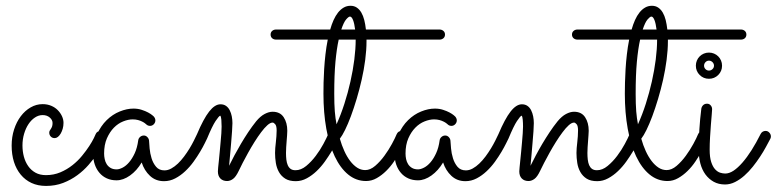

<svg xmlns="http://www.w3.org/2000/svg" viewBox="-20 -606 2634 651"><path d="M337.9 -135.3Q335 -129.9 327.9 -115.7Q320.8 -101.6 308.8 -83.7Q296.9 -65.9 280.3 -46.9Q263.7 -27.8 242.2 -12Q220.7 3.9 194.1 14.2Q167.5 24.4 136.2 24.4Q108.4 24.4 86.9 14.4Q65.4 4.4 50.3 -13.9Q35.2 -32.2 27.3 -57.1Q19.5 -82 19.5 -112.3Q19.5 -141.6 27.8 -167.2Q36.1 -192.9 50.5 -211.9Q64.9 -231 84 -241.9Q103 -252.9 124.5 -252.9Q140.6 -252.9 153.8 -247.3Q167 -241.7 176 -232.4Q185.1 -223.1 190.2 -211.9Q195.3 -200.7 195.3 -189.5Q195.3 -178.7 192.6 -169.4Q189.9 -160.2 185.8 -153.1Q181.6 -146 176.3 -141.8Q170.9 -137.7 165.5 -137.7Q157.2 -137.7 152.1 -143.1Q147 -148.4 147 -156.2Q147 -160.2 148.7 -163.1Q150.4 -166 152.6 -169.2Q154.8 -172.4 156.5 -177Q158.2 -181.6 158.2 -189Q158.2 -199.2 148.7 -207.5Q139.2 -215.8 124.5 -215.8Q110.8 -215.8 98.4 -207.5Q85.9 -199.2 76.7 -185.3Q67.4 -171.4 61.8 -152.6Q56.2 -133.8 56.2 -112.8Q56.2 -92.8 61 -74.7Q65.9 -56.6 75.7 -42.7Q85.4 -28.8 100.3 -20.5Q115.2 -12.2 135.7 -12.2Q162.1 -12.2 184.6 -21.7Q207 -31.2 225.6 -45.9Q244.1 -60.5 258.3 -77.9Q272.5 -95.2 282.5 -110.6Q292.5 -126 298.1 -137.5Q303.7 -148.9 304.7 -151.9Q306.6 -156.7 311.3 -159.4Q315.9 -162.1 321.3 -162.1Q329.6 -162.1 334.7 -156.2Q339.8 -150.4 339.8 -143.1Q339.8 -140.1 337.9 -135.3Z M682.1 -136.2Q680.2 -132.3 674.1 -119.9Q668 -107.4 658.4 -91.3Q648.9 -75.2 636.2 -57.6Q623.5 -40 607.9 -25.4Q592.3 -10.7 574.2 -1.2Q556.2 8.3 536.1 8.3Q507.8 8.3 488.5 -9.8Q469.2 -27.8 460.4 -55.2Q443.8 -27.3 420.9 -11Q397.9 5.4 375 5.4Q356.9 5.4 342.3 -1.2Q327.6 -7.8 317.4 -19.8Q307.1 -31.7 301.5 -47.9Q295.9 -64 295.9 -83Q295.9 -121.1 308.8 -150.1Q321.8 -179.2 341.8 -198.7Q361.8 -218.3 386 -228Q410.2 -237.8 432.6 -237.8Q447.8 -237.8 460.4 -233.6Q473.1 -229.5 482.2 -224.6Q491.2 -219.7 496.1 -215.6Q501 -211.4 501.5 -210.9Q506.8 -204.6 506.8 -197.8Q506.8 -190.4 501.5 -184.8Q496.1 -179.2 488.8 -179.2Q481 -179.2 475.6 -184.6Q474.6 -185.5 471.2 -188.2Q467.8 -190.9 461.9 -193.8Q456.1 -196.8 448 -199Q439.9 -201.2 429.7 -201.2Q414.6 -201.2 397.5 -194.3Q380.4 -187.5 366.2 -173.1Q352.1 -158.7 342.5 -137Q333 -115.2 333 -85.4Q333 -76.2 335 -66.7Q336.9 -57.1 341.8 -49.3Q346.7 -41.5 355 -36.6Q363.3 -31.7 375.5 -31.7Q384.3 -31.7 395.8 -37.6Q407.2 -43.5 417.7 -55.7Q428.2 -67.9 436.8 -86.4Q445.3 -105 448.7 -130.4Q449.7 -137.2 455.1 -141.8Q460.4 -146.5 467.8 -146.5Q474.6 -146.5 479.7 -141.1Q484.9 -135.7 485.4 -128.9Q485.8 -119.6 487.3 -102.8Q488.8 -85.9 493.9 -69.3Q499 -52.7 509.3 -40.5Q519.5 -28.3 537.6 -28.3Q549.3 -28.3 560.8 -34.7Q572.3 -41 583.3 -51.5Q594.2 -62 604.2 -75.4Q614.3 -88.9 622.6 -102.5Q630.9 -116.2 637.2 -128.9Q643.6 -141.6 647.9 -150.9Q650.4 -156.2 655 -159.2Q659.7 -162.1 665 -162.1Q673.3 -162.1 678.5 -156Q683.6 -149.9 683.6 -143.1Q683.6 -139.6 682.1 -136.2Z M756.8 -43.9Q764.6 -60.1 774.9 -79.3Q785.2 -98.6 796.9 -118.4Q808.6 -138.2 821.5 -157.7Q834.5 -177.2 848.6 -194.8Q862.8 -211.9 877.2 -219.5Q891.6 -227.1 904.3 -227.1Q929.7 -227.1 941.9 -208.5Q954.1 -189.9 954.1 -162.6Q954.1 -156.2 953.4 -147.2Q952.6 -138.2 951.9 -127.9Q951.2 -117.7 950.4 -107.2Q949.7 -96.7 949.7 -87.4Q949.7 -75.7 950.9 -64.9Q952.1 -54.2 955.6 -46.1Q959 -38.1 965.3 -33.4Q971.7 -28.8 981.9 -28.8Q1000.5 -28.8 1018.1 -43.2Q1035.6 -57.6 1050.5 -77.4Q1065.4 -97.2 1076.4 -117.7Q1087.4 -138.2 1092.8 -150.9Q1095.2 -156.2 1099.9 -159.2Q1104.5 -162.1 1109.9 -162.1Q1118.2 -162.1 1123.3 -156Q1128.4 -149.9 1128.4 -143.1Q1128.4 -139.6 1127 -136.2Q1125 -132.3 1119.1 -120.1Q1113.3 -107.9 1103.8 -92Q1094.2 -76.2 1081.5 -58.3Q1068.8 -40.5 1053.5 -25.9Q1038.1 -11.2 1020.3 -1.5Q1002.4 8.3 982.9 8.3Q960.9 8.3 947.3 -0.2Q933.6 -8.8 925.8 -22.7Q918 -36.6 915.3 -53.5Q912.6 -70.3 912.6 -87.4Q912.6 -94.7 913.3 -104Q914.1 -113.3 915.3 -123.5Q916.5 -133.8 917.2 -144Q918 -154.3 918 -163.6Q918 -179.2 913.1 -184.8Q908.2 -190.4 904.3 -190.4Q896.5 -190.4 886.5 -181.4Q876.5 -172.4 865.5 -157.7Q854.5 -143.1 843 -124.8Q831.5 -106.4 821.5 -88.4Q811.5 -70.3 803 -54Q794.4 -37.6 789.6 -26.9Q779.8 -6.3 770 0.7Q760.3 7.8 750 7.8Q735.8 7.8 727.3 -0.7Q718.8 -9.3 718.8 -24.9Q718.8 -28.3 719.7 -38.3Q720.7 -48.3 722.2 -62.3Q723.6 -76.2 725.1 -92.3Q726.6 -108.4 728 -124.3Q729.5 -140.1 730.5 -153.8Q731.4 -167.5 731.4 -176.8Q731.4 -189 730.5 -200.2Q729.5 -211.4 726.6 -213.9Q722.2 -212.4 710.9 -195.6Q699.7 -178.7 682.1 -136.2Q679.7 -130.9 674.8 -127.9Q669.9 -125 664.6 -125Q656.2 -125 651.4 -130.6Q646.5 -136.2 646.5 -143.6Q646.5 -147 647.9 -150.9Q669.9 -203.1 689.2 -227.8Q708.5 -252.4 727.5 -252.4Q738.8 -252.4 746.6 -246.8Q754.4 -241.2 759 -231.9Q763.7 -222.7 765.9 -211.4Q768.1 -200.2 768.1 -188.5Q768.1 -179.7 766.8 -161.1Q765.6 -142.6 763.7 -121.3Q761.7 -100.1 760 -79.1Q758.3 -58.1 756.8 -43.9Z M1488.8 -488.8Q1488.8 -481 1483.4 -476.3Q1478 -471.7 1470.2 -471.7H1222.7V-466.3Q1222.7 -436.5 1218.3 -402.8Q1213.9 -369.1 1206.3 -335.7Q1198.7 -302.2 1189.2 -270.5Q1179.7 -238.8 1169.7 -211.9Q1159.7 -185.1 1149.9 -165.3Q1140.1 -145.5 1132.3 -135.7Q1138.7 -113.3 1147.5 -94Q1156.2 -74.7 1167.2 -60.3Q1178.2 -45.9 1190.9 -37.6Q1203.6 -29.3 1218.3 -29.3Q1235.4 -29.3 1252.2 -43.7Q1269 -58.1 1283.4 -77.9Q1297.9 -97.7 1308.8 -117.9Q1319.8 -138.2 1324.7 -150.4Q1329.6 -162.1 1341.8 -162.1Q1350.1 -162.1 1355.2 -156.2Q1360.4 -150.4 1360.4 -143.6Q1360.4 -140.1 1358.9 -136.7Q1357.4 -133.3 1351.8 -121.1Q1346.2 -108.9 1337.2 -92.8Q1328.1 -76.7 1316.2 -58.8Q1304.2 -41 1289.3 -26.4Q1274.4 -11.7 1257.3 -2Q1240.2 7.8 1221.2 7.8Q1187.5 7.8 1160.6 -14.2Q1133.8 -36.1 1115 -75.7Q1096.2 -115.2 1086.4 -169.4Q1076.7 -223.6 1076.7 -288.1Q1076.7 -304.2 1077.1 -325.9Q1077.6 -347.7 1079.1 -371.8Q1080.6 -396 1083.5 -421.6Q1086.4 -447.3 1091.3 -471.7H916Q908.2 -471.7 902.8 -476.3Q897.5 -481 897.5 -488.8Q897.5 -496.6 902.8 -501.2Q908.2 -505.9 916 -505.9H1099.6Q1104.5 -523.4 1111.1 -538.1Q1117.7 -552.7 1126.2 -563.5Q1134.8 -574.2 1145.3 -580.3Q1155.8 -586.4 1168.5 -586.4Q1180.7 -586.4 1189.7 -580.3Q1198.7 -574.2 1205.1 -563.5Q1211.4 -552.7 1215.1 -538.1Q1218.8 -523.4 1220.7 -505.9H1470.2Q1478 -505.9 1483.4 -501.2Q1488.8 -496.6 1488.8 -488.8ZM1121.1 -184.6Q1135.7 -216.8 1147.7 -254.2Q1159.7 -291.5 1168.2 -329.6Q1176.8 -367.7 1181.4 -404.3Q1186 -440.9 1186 -471.7H1128.4Q1121.6 -441.4 1117.4 -396.7Q1113.3 -352.1 1113.3 -288.1Q1113.3 -252.4 1115.2 -228.3Q1117.2 -204.1 1121.1 -184.6ZM1166.5 -549.8Q1162.1 -549.8 1153.8 -540.3Q1145.5 -530.8 1137.2 -505.9H1184.1Q1181.6 -526.4 1177 -538.1Q1172.4 -549.8 1166.5 -549.8ZM1128.9 -149.4V-148.9Z M1704.1 -136.2Q1702.1 -132.3 1696 -119.9Q1689.9 -107.4 1680.4 -91.3Q1670.9 -75.2 1658.2 -57.6Q1645.5 -40 1629.9 -25.4Q1614.3 -10.7 1596.2 -1.2Q1578.1 8.3 1558.1 8.3Q1529.8 8.3 1510.5 -9.8Q1491.2 -27.8 1482.4 -55.2Q1465.8 -27.3 1442.9 -11Q1419.9 5.4 1397 5.4Q1378.9 5.4 1364.3 -1.2Q1349.6 -7.8 1339.4 -19.8Q1329.1 -31.7 1323.5 -47.9Q1317.9 -64 1317.9 -83Q1317.9 -121.1 1330.8 -150.1Q1343.8 -179.2 1363.8 -198.7Q1383.8 -218.3 1408 -228Q1432.1 -237.8 1454.6 -237.8Q1469.7 -237.8 1482.4 -233.6Q1495.1 -229.5 1504.2 -224.6Q1513.2 -219.7 1518.1 -215.6Q1522.9 -211.4 1523.4 -210.9Q1528.8 -204.6 1528.8 -197.8Q1528.8 -190.4 1523.4 -184.8Q1518.1 -179.2 1510.7 -179.2Q1502.9 -179.2 1497.6 -184.6Q1496.6 -185.5 1493.2 -188.2Q1489.7 -190.9 1483.9 -193.8Q1478 -196.8 1470 -199Q1461.9 -201.2 1451.7 -201.2Q1436.5 -201.2 1419.4 -194.3Q1402.3 -187.5 1388.2 -173.1Q1374 -158.7 1364.5 -137Q1355 -115.2 1355 -85.4Q1355 -76.2 1356.9 -66.7Q1358.9 -57.1 1363.8 -49.3Q1368.7 -41.5 1377 -36.6Q1385.3 -31.7 1397.5 -31.7Q1406.2 -31.7 1417.7 -37.6Q1429.2 -43.5 1439.7 -55.7Q1450.2 -67.9 1458.7 -86.4Q1467.3 -105 1470.7 -130.4Q1471.7 -137.2 1477.1 -141.8Q1482.4 -146.5 1489.7 -146.5Q1496.6 -146.5 1501.7 -141.1Q1506.8 -135.7 1507.3 -128.9Q1507.8 -119.6 1509.3 -102.8Q1510.7 -85.9 1515.9 -69.3Q1521 -52.7 1531.2 -40.5Q1541.5 -28.3 1559.6 -28.3Q1571.3 -28.3 1582.8 -34.7Q1594.2 -41 1605.2 -51.5Q1616.2 -62 1626.2 -75.4Q1636.2 -88.9 1644.5 -102.5Q1652.8 -116.2 1659.2 -128.9Q1665.5 -141.6 1669.9 -150.9Q1672.4 -156.2 1677 -159.2Q1681.6 -162.1 1687 -162.1Q1695.3 -162.1 1700.4 -156Q1705.6 -149.9 1705.6 -143.1Q1705.6 -139.6 1704.1 -136.2Z M1778.8 -43.9Q1786.6 -60.1 1796.9 -79.3Q1807.1 -98.6 1818.8 -118.4Q1830.6 -138.2 1843.5 -157.7Q1856.4 -177.2 1870.6 -194.8Q1884.8 -211.9 1899.2 -219.5Q1913.6 -227.1 1926.3 -227.1Q1951.7 -227.1 1963.9 -208.5Q1976.1 -189.9 1976.1 -162.6Q1976.1 -156.2 1975.3 -147.2Q1974.6 -138.2 1973.9 -127.9Q1973.1 -117.7 1972.4 -107.2Q1971.7 -96.7 1971.7 -87.4Q1971.7 -75.7 1972.9 -64.9Q1974.1 -54.2 1977.5 -46.1Q1981 -38.1 1987.3 -33.4Q1993.7 -28.8 2003.9 -28.8Q2022.5 -28.8 2040 -43.2Q2057.6 -57.6 2072.5 -77.4Q2087.4 -97.2 2098.4 -117.7Q2109.4 -138.2 2114.7 -150.9Q2117.2 -156.2 2121.8 -159.2Q2126.5 -162.1 2131.8 -162.1Q2140.1 -162.1 2145.3 -156Q2150.4 -149.9 2150.4 -143.1Q2150.4 -139.6 2148.9 -136.2Q2147 -132.3 2141.1 -120.1Q2135.3 -107.9 2125.7 -92Q2116.2 -76.2 2103.5 -58.3Q2090.8 -40.5 2075.4 -25.9Q2060.1 -11.2 2042.2 -1.5Q2024.4 8.3 2004.9 8.3Q1982.9 8.3 1969.2 -0.2Q1955.6 -8.8 1947.8 -22.7Q1939.9 -36.6 1937.3 -53.5Q1934.6 -70.3 1934.6 -87.4Q1934.6 -94.7 1935.3 -104Q1936 -113.3 1937.3 -123.5Q1938.5 -133.8 1939.2 -144Q1939.9 -154.3 1939.9 -163.6Q1939.9 -179.2 1935.1 -184.8Q1930.2 -190.4 1926.3 -190.4Q1918.5 -190.4 1908.4 -181.4Q1898.4 -172.4 1887.5 -157.7Q1876.5 -143.1 1865 -124.8Q1853.5 -106.4 1843.5 -88.4Q1833.5 -70.3 1825 -54Q1816.4 -37.6 1811.5 -26.9Q1801.8 -6.3 1792 0.7Q1782.2 7.8 1772 7.8Q1757.8 7.8 1749.3 -0.7Q1740.7 -9.3 1740.7 -24.9Q1740.7 -28.3 1741.7 -38.3Q1742.7 -48.3 1744.1 -62.3Q1745.6 -76.2 1747.1 -92.3Q1748.5 -108.4 1750 -124.3Q1751.5 -140.1 1752.4 -153.8Q1753.4 -167.5 1753.4 -176.8Q1753.4 -189 1752.4 -200.2Q1751.5 -211.4 1748.5 -213.9Q1744.1 -212.4 1732.9 -195.6Q1721.7 -178.7 1704.1 -136.2Q1701.7 -130.9 1696.8 -127.9Q1691.9 -125 1686.5 -125Q1678.2 -125 1673.3 -130.6Q1668.5 -136.2 1668.5 -143.6Q1668.5 -147 1669.9 -150.9Q1691.9 -203.1 1711.2 -227.8Q1730.5 -252.4 1749.5 -252.4Q1760.7 -252.4 1768.6 -246.8Q1776.4 -241.2 1781 -231.9Q1785.6 -222.7 1787.8 -211.4Q1790 -200.2 1790 -188.5Q1790 -179.7 1788.8 -161.1Q1787.6 -142.6 1785.6 -121.3Q1783.7 -100.1 1782 -79.1Q1780.3 -58.1 1778.8 -43.9Z M2510.7 -488.8Q2510.7 -481 2505.4 -476.3Q2500 -471.7 2492.2 -471.7H2244.6V-466.3Q2244.6 -436.5 2240.2 -402.8Q2235.8 -369.1 2228.3 -335.7Q2220.7 -302.2 2211.2 -270.5Q2201.7 -238.8 2191.7 -211.9Q2181.6 -185.1 2171.9 -165.3Q2162.1 -145.5 2154.3 -135.7Q2160.6 -113.3 2169.4 -94Q2178.2 -74.7 2189.2 -60.3Q2200.2 -45.9 2212.9 -37.6Q2225.6 -29.3 2240.2 -29.3Q2257.3 -29.3 2274.2 -43.7Q2291 -58.1 2305.4 -77.9Q2319.8 -97.7 2330.8 -117.9Q2341.8 -138.2 2346.7 -150.4Q2351.6 -162.1 2363.8 -162.1Q2372.1 -162.1 2377.2 -156.2Q2382.3 -150.4 2382.3 -143.6Q2382.3 -140.1 2380.9 -136.7Q2379.4 -133.3 2373.8 -121.1Q2368.2 -108.9 2359.1 -92.8Q2350.1 -76.7 2338.1 -58.8Q2326.2 -41 2311.3 -26.4Q2296.4 -11.7 2279.3 -2Q2262.2 7.8 2243.2 7.8Q2209.5 7.8 2182.6 -14.2Q2155.8 -36.1 2137 -75.7Q2118.2 -115.2 2108.4 -169.4Q2098.6 -223.6 2098.6 -288.1Q2098.6 -304.2 2099.1 -325.9Q2099.6 -347.7 2101.1 -371.8Q2102.5 -396 2105.5 -421.6Q2108.4 -447.3 2113.3 -471.7H1938Q1930.2 -471.7 1924.8 -476.3Q1919.4 -481 1919.4 -488.8Q1919.4 -496.6 1924.8 -501.2Q1930.2 -505.9 1938 -505.9H2121.6Q2126.5 -523.4 2133.1 -538.1Q2139.6 -552.7 2148.2 -563.5Q2156.7 -574.2 2167.2 -580.3Q2177.7 -586.4 2190.4 -586.4Q2202.6 -586.4 2211.7 -580.3Q2220.7 -574.2 2227.1 -563.5Q2233.4 -552.7 2237.1 -538.1Q2240.7 -523.4 2242.7 -505.9H2492.2Q2500 -505.9 2505.4 -501.2Q2510.7 -496.6 2510.7 -488.8ZM2143.1 -184.6Q2157.7 -216.8 2169.7 -254.2Q2181.6 -291.5 2190.2 -329.6Q2198.7 -367.7 2203.4 -404.3Q2208 -440.9 2208 -471.7H2150.4Q2143.6 -441.4 2139.4 -396.7Q2135.3 -352.1 2135.3 -288.1Q2135.3 -252.4 2137.2 -228.3Q2139.2 -204.1 2143.1 -184.6ZM2188.5 -549.8Q2184.1 -549.8 2175.8 -540.3Q2167.5 -530.8 2159.2 -505.9H2206.1Q2203.6 -526.4 2199 -538.1Q2194.3 -549.8 2188.5 -549.8ZM2150.9 -149.4V-148.9Z M2428.2 -383.3Q2428.2 -364.7 2415.3 -351.8Q2402.3 -338.9 2383.8 -338.9Q2365.2 -338.9 2352.3 -351.8Q2339.4 -364.7 2339.4 -383.3Q2339.4 -392.6 2342.8 -400.6Q2346.2 -408.7 2352.3 -414.8Q2358.4 -420.9 2366.5 -424.3Q2374.5 -427.7 2383.8 -427.7Q2393.1 -427.7 2401.1 -424.3Q2409.2 -420.9 2415.3 -414.8Q2421.4 -408.7 2424.8 -400.6Q2428.2 -392.6 2428.2 -383.3ZM2349.1 -97.2Q2349.1 -167.5 2357.9 -237.3Q2358.9 -244.1 2364 -249.3Q2369.1 -254.4 2377.4 -254.4Q2384.8 -254.4 2389.6 -248.8Q2394.5 -243.2 2394.5 -235.8Q2394.5 -232.9 2393.3 -218.3Q2392.1 -203.6 2390.4 -183.3Q2388.7 -163.1 2387.5 -140.4Q2386.2 -117.7 2386.2 -98.6Q2386.2 -72.8 2391.4 -56.9Q2396.5 -41 2404.5 -32.2Q2412.6 -23.4 2421.6 -20.5Q2430.7 -17.6 2439 -17.6Q2452.6 -17.6 2467.3 -27.3Q2481.9 -37.1 2497.3 -54.7Q2512.7 -72.3 2528.3 -96.9Q2543.9 -121.6 2559.1 -151.9Q2561.5 -156.7 2565.9 -159.4Q2570.3 -162.1 2575.7 -162.1Q2583.5 -162.1 2588.6 -156.2Q2593.8 -150.4 2593.8 -143.6Q2593.8 -138.7 2591.8 -135.3Q2585.9 -124 2577.1 -107.9Q2568.4 -91.8 2557.1 -74.7Q2545.9 -57.6 2532.5 -40.8Q2519 -23.9 2503.9 -10.5Q2488.8 2.9 2472.2 11.2Q2455.6 19.5 2438.5 19.5Q2416.5 19.5 2399.9 10.3Q2383.3 1 2371.8 -14.6Q2360.4 -30.3 2354.7 -51.5Q2349.1 -72.8 2349.1 -97.2ZM2400.9 -383.3Q2400.9 -390.1 2395.8 -395.3Q2390.6 -400.4 2383.8 -400.4Q2377 -400.4 2372.1 -395.3Q2367.2 -390.1 2367.2 -383.3Q2367.2 -376.5 2372.1 -371.6Q2377 -366.7 2383.8 -366.7Q2390.6 -366.7 2395.8 -371.6Q2400.9 -376.5 2400.9 -383.3Z"/></svg>

Font: Sacramento
Style: Regular
Weight: 400
Designer: Astigmatic (AOETI)
Foundry: Astigmatic (AOETI)
Version: Version 1.000